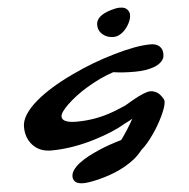

<svg xmlns="http://www.w3.org/2000/svg" viewBox="-71 -1006 1300 1324"><g transform="rotate(-5 579.0 -344.0)"><path d="M672.4 -763.7Q641.6 -790 641.6 -831.1Q641.6 -894 747.1 -924.8Q782.7 -935.5 805.7 -935.5Q828.6 -935.5 840.1 -930.4Q851.6 -925.3 858.9 -917Q873.5 -900.4 873.5 -883.1Q873.5 -865.7 869.4 -851.6Q865.2 -837.4 857.4 -822.3Q849.6 -807.1 838.4 -792Q827.1 -776.9 813 -764.9Q798.8 -752.9 782.2 -745.4Q765.6 -737.8 745.1 -737.8Q724.6 -737.8 705.6 -744.6Q686.5 -751.5 672.4 -763.7ZM341.8 -223.1Q341.8 -178.2 442.9 -178.2Q579.6 -178.2 705.1 -226.6Q744.6 -241.7 785.6 -259.8L840.8 -292Q930.2 -342.8 967.8 -342.8Q983.9 -342.8 993.2 -337.9Q1017.6 -330.1 1032.2 -313Q1059.1 -281.7 1059.1 -265.4Q1059.1 -249 1050.8 -223.4Q1042.5 -197.8 1028.3 -167.7Q1014.2 -137.7 995.6 -105.5Q977.1 -73.2 956.1 -43.9Q909.2 22.9 872.6 52.7Q858.9 69.8 838.9 90.8Q818.8 111.8 783.9 135.5Q749 159.2 711.2 177.5Q673.3 195.8 634 209.2Q594.7 222.7 558.6 231.4Q489.3 248.5 451.9 248.5Q414.6 248.5 397.7 233.6Q380.9 218.8 380.9 196Q380.9 173.3 396.7 150.9Q412.6 128.4 439.7 107.4Q466.8 86.4 502.7 67.1Q538.6 47.9 578.1 30.8Q649.9 -0.5 737.8 -25.4Q787.6 -93.8 826.7 -165L802.7 -151.4Q790.5 -145 778.8 -139.6Q690.4 -86.4 555.7 -44.9Q395.5 4.4 250.5 4.4Q168.9 4.4 121.1 -49.8Q77.6 -99.1 77.6 -174.8Q77.6 -254.9 185.5 -347.2Q280.3 -428.2 441.9 -504.9Q588.4 -575.2 745.1 -620.1Q899.9 -665 995.1 -665Q1051.3 -665 1071.3 -627Q1079.1 -612.8 1079.1 -586.7Q1079.1 -560.5 1059.6 -540Q1040 -519.5 1008.8 -507.8Q952.6 -486.3 871.1 -486.3Q789.6 -486.3 723.6 -496.1Q630.9 -465.8 534.7 -407.2Q454.1 -358.4 395.5 -301.8Q341.8 -250 341.8 -223.1Z"/></g></svg>

Font: Sarina
Style: Regular
Weight: 400
Designer: James Grieshaber
Foundry: James Grieshaber
Version: Version 1.001